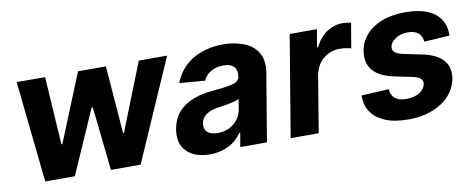

<svg xmlns="http://www.w3.org/2000/svg" viewBox="-54 -780 2509 1019"><g transform="rotate(-10 1200.5 -271.0)"><path d="M636.7 0H476.6L439.6 -343H432.9L282.3 0H122.5L65 -545.5H218L241.5 -179H246.4L395.6 -545.5H545.8L574.2 -181.1H578.8L723 -545.5H875.7Z M1008.9 10.3Q984.4 10.3 962.2 6Q940 1.8 921.3 -7.3Q902.7 -16.3 888.1 -30Q873.6 -43.7 864 -62.5Q851.9 -86.3 851.9 -119.3Q851.9 -153.8 864.3 -188.9Q876.4 -223 899.9 -247.5Q960.9 -310.7 1087.7 -320.3Q1159.1 -326.3 1191.4 -335.2Q1224.8 -344.5 1228.3 -369.3Q1228.3 -372.2 1228.5 -374.3Q1228.7 -376.4 1229 -378.2Q1229.4 -380 1229.6 -381.9Q1229.8 -383.9 1229.8 -386.4Q1229.8 -412.3 1212.7 -427.2Q1195.7 -442.1 1160.2 -442.1Q1138.8 -442.1 1121.4 -437.3Q1104 -432.5 1090.4 -424.2Q1076.7 -415.8 1066.9 -404.3Q1057.2 -392.8 1051.1 -379.3L913.4 -390.6Q926.8 -426.5 950.6 -456.3Q974.4 -486.2 1007.8 -507.5Q1041.2 -528.8 1084 -540.7Q1126.8 -552.6 1178.3 -552.6Q1238.3 -552.6 1288 -533.4Q1337.7 -514.6 1363.3 -473.7Q1381.4 -443.9 1381.4 -401.6Q1381.4 -393.5 1380.9 -385.1Q1380.3 -376.8 1378.9 -367.9L1317.5 0H1174L1186.8 -75.6H1182.5Q1169.4 -56.5 1152 -40.5Q1134.6 -24.5 1112.7 -13.3Q1090.9 -2.1 1065 4.1Q1039.1 10.3 1008.9 10.3ZM1069.6 -94.1Q1095.5 -94.1 1117.5 -101.9Q1139.6 -109.7 1156.4 -123.4Q1173.3 -137.1 1184.5 -155.4Q1195.7 -173.7 1199.9 -195L1209.2 -252.8Q1182.5 -239.3 1104 -228.7Q1009.9 -217.3 1000 -157.3Q999.6 -154.5 999.5 -151.8Q999.3 -149.1 999.3 -146.7Q999.3 -120.4 1019.2 -106.9Q1038.7 -94.1 1069.6 -94.1Z M1596.6 0H1445.3L1536.2 -545.5H1682.9L1666.9 -450.3H1672.6Q1698.9 -503.2 1737.9 -528.1Q1777.7 -553.3 1821 -553.3Q1843.4 -553.3 1867.5 -548.3L1844.8 -413.7Q1833.1 -417.3 1815.7 -419.6Q1798.3 -421.9 1782 -421.9Q1736.2 -421.9 1698.5 -393.1Q1660.5 -364.3 1647.4 -308.6Z M2079.9 10.7Q2002.8 10.7 1952.9 -10.8Q1903.1 -32.3 1879.3 -68.5Q1865.8 -88.8 1860.4 -109.9Q1855.1 -131 1855.1 -158L2002.8 -165.8Q2008.2 -99.1 2085.6 -98.4Q2132.1 -98.4 2160.5 -117.5Q2188.6 -136.7 2191.4 -166.5Q2191.4 -183.6 2177.4 -193.2Q2163.4 -202.8 2132.1 -209.2L2041.2 -228Q1904.5 -257.1 1904.5 -360.8Q1904.5 -403.4 1925.1 -442.5Q1945.7 -481.2 1989.3 -509.9Q2056.8 -552.6 2158.7 -552.6Q2213.1 -552.6 2253 -541.4Q2293 -530.2 2318.9 -509.6Q2344.8 -489 2357.4 -460.4Q2370 -431.8 2370 -397V-389.9L2232.6 -381.4Q2231.9 -394.5 2226.9 -406.2Q2221.9 -418 2212.7 -426.7Q2203.5 -435.4 2189.5 -440.3Q2175.4 -445.3 2156.2 -445.3Q2114 -445.3 2084.9 -424.7Q2056.1 -404.5 2056.1 -377.1Q2056.1 -347.7 2114.3 -335.9L2210.2 -316.1Q2347.7 -287.6 2347.7 -187.5Q2347.7 -175.4 2345.5 -162.3Q2329.9 -82.7 2257.1 -35.9Q2183.9 10.7 2079.9 10.7Z"/></g></svg>

Font: Linik Sans
Style: Bold Italic
Weight: 700
Italic angle: 9°
Designer: Fonts by Rasmus Andersson / Changes by Cristiano Sobral with parts from Marc Monis
Foundry: rsms
Version: Version 3.020; ttfautohint (v1.6)